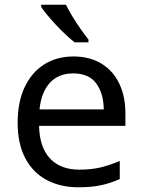

<svg xmlns="http://www.w3.org/2000/svg" viewBox="-20 -786 604 816"><path d="M292 -546Q361 -546 410.5 -516Q460 -486 486.5 -431.5Q513 -377 513 -304V-251H146Q148 -160 192.5 -112.5Q237 -65 317 -65Q368 -65 407.5 -74.5Q447 -84 489 -102V-25Q448 -7 408 1.5Q368 10 313 10Q237 10 178.5 -21Q120 -52 87.5 -113.5Q55 -175 55 -264Q55 -352 84.5 -415Q114 -478 167.5 -512Q221 -546 292 -546ZM291 -474Q228 -474 191.5 -433.5Q155 -393 148 -321H421Q420 -389 389 -431.5Q358 -474 291 -474ZM260 -766Q271 -744 287.5 -716.5Q304 -689 322.5 -663Q341 -637 356 -618V-606H297Q274 -624 245 -652.5Q216 -681 191.5 -709.5Q167 -738 155 -756V-766Z"/></svg>

Font: Noto Sans Wancho
Style: Regular
Weight: 400
Designer: Monotype Design Team
Foundry: Monotype Imaging Inc.
Version: Version 2.001; ttfautohint (v1.8.4.7-5d5b)